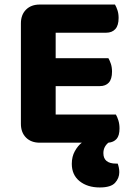

<svg xmlns="http://www.w3.org/2000/svg" viewBox="-20 -626 587 845"><path d="M155 2Q117 2 94.5 -20.5Q72 -43 72 -81V-523Q72 -561 94.5 -583.5Q117 -606 155 -606H486Q492 -596 497 -581Q502 -566 502 -547Q502 -514 487.5 -498Q473 -482 447 -482H225V-370H457Q463 -360 468 -345Q473 -330 473 -311Q473 -278 459 -262.5Q445 -247 419 -247H225V-122H490Q496 -112 501 -96Q506 -80 506 -61Q506 -29 493 -14.5Q480 0 457 2Q447 10 441 21.5Q435 33 435 48Q435 94 491 94H498Q501 102 503 111.5Q505 121 505 132Q505 158 486.5 178.5Q468 199 419 199Q365 199 330.5 171.5Q296 144 296 95Q296 63 309.5 39Q323 15 340 2H155Z"/></svg>

Font: Baloo Thambi 2
Style: Bold
Weight: 700
Designer: Aadarsh Rajan and Ek Type
Foundry: Ek Type
Version: Version 1.640;hotconv 1.0.111;makeotfexe 2.5.65597; ttfautoh